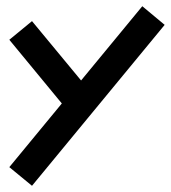

<svg xmlns="http://www.w3.org/2000/svg" viewBox="-20 -553 550 618"><path d="M10 -15 179 -220 10 -425 83 -485 241 -294 438 -533 510 -473 83 45Z"/></svg>

Font: ZCOOL KuaiLe
Style: Regular
Weight: 400
Designer: Lui Bingke
Foundry: ZCOOL
Version: Version 2.000